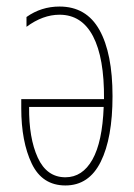

<svg xmlns="http://www.w3.org/2000/svg" viewBox="-20 -557 409 587"><path d="M324 -263Q324 -135 288 -62.5Q252 10 180 10Q109 10 77 -57Q45 -124 45 -226V-254H298Q299 -380 264.5 -446Q230 -512 162 -512Q111 -512 61 -475V-505Q106 -537 162 -537Q244 -537 284 -465.5Q324 -394 324 -263ZM69 -230Q68 -135 95.5 -75Q123 -15 180 -15Q232 -15 262.5 -69Q293 -123 297 -230Z"/></svg>

Font: Noto Sans Display Thin Cond
Style: Regular
Weight: 250
Width: 3
Designer: Monotype Design team
Foundry: Monotype Imaging Inc.
Version: Version 1.000